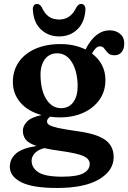

<svg xmlns="http://www.w3.org/2000/svg" viewBox="-20 -709 653 978"><path d="M365.5 -42Q470.5 -28.5 514.8 2.8Q559 34 559 91Q559 160 485 204.2Q411 248.5 270 248.5Q145 248.5 87.5 218.8Q30 189 30 141Q30 101 61 73.5Q92 46 166 34.5Q125 20.5 110.8 1.8Q96.5 -17 96.5 -43Q96.5 -67 117.2 -89.2Q138 -111.5 192 -123Q122.5 -141.5 84 -186.5Q45.5 -231.5 45.5 -291.5Q45.5 -349 75.2 -392.5Q105 -436 159.8 -460.2Q214.5 -484.5 288 -484.5Q325.5 -484.5 357.5 -477.2Q389.5 -470 415.5 -457Q465 -554.5 539 -554.5Q570 -554.5 591.5 -536.8Q613 -519 613 -488Q613 -460.5 600 -444Q587 -427.5 563 -427.5Q541 -427.5 530 -439Q519 -450.5 511.2 -461.8Q503.5 -473 489.5 -473Q477.5 -473 468 -463.5Q458.5 -454 448.5 -436.5Q517 -384.5 517 -301Q517 -244.5 487.2 -201.8Q457.5 -159 405 -135Q352.5 -111 285 -111Q259 -111 235 -114.5Q219.5 -103 219.5 -90.5Q219.5 -79.5 231.5 -72Q243.5 -64.5 275 -57.5Q306.5 -50.5 365.5 -42ZM270.5 -437.5Q229 -437 206.8 -404.5Q184.5 -372 186.5 -321Q188.5 -245 217.2 -201.5Q246 -158 291 -158Q333 -158.5 355 -190.8Q377 -223 375.5 -278Q373 -349.5 345.2 -393.5Q317.5 -437.5 270.5 -437.5ZM141 109.5Q141 145.5 175.2 168.2Q209.5 191 297.5 191Q371.5 191 404.2 173.8Q437 156.5 437 126Q437 100.5 405.2 86Q373.5 71.5 286.5 59.5Q239.5 53.5 206 45.5Q174.5 53 157.8 70.8Q141 88.5 141 109.5ZM281.5 -609.5Q340.5 -609.5 369 -671.5Q379.5 -689 393.5 -689Q404.5 -689 410.5 -680.2Q416.5 -671.5 415 -657Q410.5 -593.5 373.2 -558.5Q336 -523.5 281.5 -523.5Q226.5 -523.5 189 -558.5Q151.5 -593.5 147.5 -657Q146 -671.5 152 -680.2Q158 -689 168.5 -689Q183 -689 193 -671.5Q208 -638.5 229.2 -624Q250.5 -609.5 281.5 -609.5Z"/></svg>

Font: Fraunces 9pt S050 SemiBold
Style: Regular
Weight: 600
Version: Version 1.000; ttfautohint (v1.8.3)